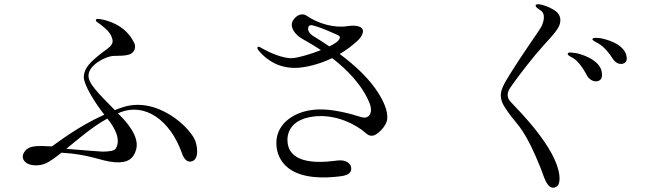

<svg xmlns="http://www.w3.org/2000/svg" viewBox="-20 -822 3040 889"><path d="M886 -165C867 -227 706 -383 541 -323C531 -320 521 -316 512 -312C432 -393 386 -438 390 -476C394 -522 467 -560 503 -563C522 -564 564 -562 584 -572C606 -582 609 -608 602 -622C560 -712 466 -729 452 -732C444 -733 426 -738 424 -730C422 -722 432 -719 445 -709C481 -681 493 -666 500 -642C508 -612 481 -600 450 -576C397 -534 372 -509 368 -470C365 -431 422 -343 463 -291C339 -235 254 -167 220 -144C151 -148 108 -150 89 -112C82 -97 84 -79 105 -66C126 -53 172 -51 206 -73C226 -85 246 -100 265 -115C400 -107 446 -76 510 -71C570 -66 599 -86 611 -132C626 -192 562 -261 541 -282L526 -297C530 -299 534 -300 537 -302C649 -346 767 -270 823 -111C830 -91 845 -66 871 -76C897 -87 897 -127 886 -165ZM516 -134C509 -122 477 -120 454 -120C431 -121 346 -128 287 -133C345 -180 406 -234 477 -273C503 -241 544 -181 516 -134Z M1732 -391C1693 -454 1627 -517 1553 -572C1582 -589 1608 -609 1632 -630C1660 -655 1667 -680 1655 -692C1642 -704 1614 -705 1588 -701C1528 -691 1452 -713 1400 -749C1373 -767 1343 -744 1333 -720C1324 -696 1343 -664 1378 -643C1383 -640 1419 -621 1466 -590C1420 -572 1367 -556 1337 -553C1290 -548 1217 -585 1199 -595C1189 -600 1177 -610 1173 -604C1169 -598 1176 -590 1182 -583C1213 -547 1274 -499 1370 -509C1422 -515 1472 -531 1518 -553C1585 -501 1658 -429 1692 -342C1702 -316 1698 -293 1686 -284C1673 -274 1662 -277 1645 -282C1628 -287 1510 -327 1419 -312C1333 -299 1253 -243 1260 -148C1264 -96 1299 27 1558 -6C1598 -11 1611 -27 1605 -51C1600 -66 1582 -83 1544 -79C1507 -75 1329 -45 1312 -158C1306 -200 1321 -267 1428 -282C1535 -297 1632 -243 1672 -207C1682 -198 1691 -192 1707 -194C1723 -195 1770 -235 1773 -272C1776 -309 1757 -351 1732 -391ZM1440 -649C1426 -657 1398 -675 1409 -699C1415 -713 1441 -700 1450 -698C1460 -696 1520 -671 1545 -659C1558 -653 1554 -644 1548 -636C1541 -627 1525 -617 1505 -607C1483 -622 1462 -636 1440 -649Z M2543 47C2563 45 2574 30 2570 -10C2555 -138 2387 -305 2344 -351C2328 -369 2325 -390 2342 -415C2364 -448 2412 -511 2458 -567C2514 -634 2549 -664 2567 -698C2575 -714 2584 -748 2552 -771C2519 -795 2469 -808 2462 -800C2453 -790 2479 -778 2488 -770C2498 -761 2505 -740 2488 -701C2480 -684 2410 -589 2341 -478C2315 -436 2296 -405 2299 -374C2302 -343 2319 -321 2350 -279C2378 -242 2414 -217 2484 -42C2498 -6 2512 50 2543 47ZM2609 -574C2606 -567 2621 -560 2632 -554C2659 -539 2684 -499 2698 -472C2712 -447 2737 -442 2750 -447C2763 -452 2769 -462 2767 -482C2764 -547 2662 -574 2647 -576C2633 -577 2611 -583 2609 -574ZM2723 -641C2722 -634 2742 -626 2752 -620C2780 -603 2802 -574 2818 -549C2833 -526 2854 -523 2867 -528C2874 -531 2883 -536 2882 -554C2877 -622 2776 -642 2761 -645C2744 -647 2725 -649 2723 -641Z"/></svg>

Font: Shippori Mincho
Style: Regular
Weight: 400
Designer: Bonji Tadano  Ryoko NISHIZUKA  (kana & ideographs); Frank Grießhammer (Latin, Greek & Cyrillic); Wenlong ZHANG  (bopomof
Foundry: Adobe Systems Incorporated
Version: Version 1.003;PS 1.001;hotconv 16.6.54;makeotf.lib2.5.65590